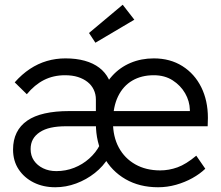

<svg xmlns="http://www.w3.org/2000/svg" viewBox="-20 -779 930 809"><path d="M35 -149Q35 -189 50 -219.5Q65 -250 94.5 -270.5Q124 -291 168.5 -301Q213 -311 271 -311H798L780 -293V-316Q779 -353 760 -386Q741 -419 707.5 -440.5Q674 -462 628 -462Q576 -462 537.5 -439.5Q499 -417 477.5 -373Q456 -329 456 -264Q456 -203 480.5 -157.5Q505 -112 550 -86.5Q595 -61 655 -61Q692 -61 728 -74Q764 -87 807 -123L845 -68Q822 -46 790.5 -28.5Q759 -11 722 -0.5Q685 10 646 10Q568 10 509 -24Q450 -58 417 -118.5Q384 -179 384 -259Q384 -322 402 -372.5Q420 -423 452.5 -459Q485 -495 530 -514Q575 -533 628 -533Q697 -533 748.5 -500.5Q800 -468 828 -411.5Q856 -355 856 -282L855 -247H258Q222 -247 194.5 -241Q167 -235 147.5 -222Q128 -209 118.5 -191.5Q109 -174 109 -151Q109 -123 123 -102.5Q137 -82 161.5 -70Q186 -58 217 -58Q257 -58 292.5 -72Q328 -86 356 -111Q384 -136 400 -167L438 -116Q415 -78 379.5 -50Q344 -22 301 -6Q258 10 213 10Q162 10 122 -10Q82 -30 58.5 -65.5Q35 -101 35 -149ZM384 -274V-360Q384 -382 375 -401Q366 -420 349 -433.5Q332 -447 308.5 -454.5Q285 -462 254 -462Q205 -462 165.5 -442Q126 -422 93 -382L42 -432Q72 -466 106 -488.5Q140 -511 177.5 -522Q215 -533 256 -533Q301 -533 337 -523Q373 -513 398.5 -493.5Q424 -474 438 -446Q452 -418 452 -381V-276ZM382 -599 355 -640 497 -759 546 -696Z"/></svg>

Font: Mach Light
Style: Regular
Weight: 300
Version: Version 1.002